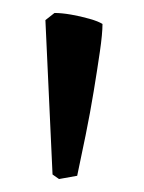

<svg xmlns="http://www.w3.org/2000/svg" viewBox="-20 -748 222 296"><path d="M50 -717 64 -728Q75 -728 89.5 -725.5Q104 -723 118 -719Q132 -715 138 -711Q138 -696 134 -668.5Q130 -641 124.5 -607.5Q119 -574 112 -539.5Q105 -505 99 -477L71 -472L61 -479Z"/></svg>

Font: Buenard
Style: Regular
Weight: 400
Version: Version 2.000